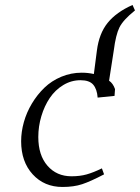

<svg xmlns="http://www.w3.org/2000/svg" viewBox="-20 -744 562 771"><path d="M64.9 -176.8Q64.9 -214.8 75.9 -253.9Q86.9 -293 108.2 -328.4Q129.4 -363.8 158.2 -391.6Q187 -419.4 226.1 -435.8Q265.1 -452.1 308.1 -452.1Q333.5 -452.1 356.9 -446.8L369.1 -541Q377.9 -609.9 412.6 -652.6Q447.3 -695.3 512.2 -724.1L522 -702.1Q474.6 -664.1 459.7 -634Q444.8 -604 437 -542L418 -419.9Q433.6 -409.7 441.9 -386.2L439.9 -358.9L372.1 -352.1Q369.6 -386.2 354.2 -404.1Q338.9 -421.9 303.2 -421.9Q266.1 -421.9 233.9 -402.3Q201.7 -382.8 179.9 -350.6Q158.2 -318.4 146 -277.3Q133.8 -236.3 133.8 -193.8Q133.8 -120.6 170.7 -78.4Q207.5 -36.1 267.1 -36.1Q301.3 -36.1 328.1 -43.7Q355 -51.3 389.2 -67.9L397.9 -43.9Q343.8 -15.6 310.1 -4.4Q276.4 6.8 231 6.8Q157.7 6.8 111.3 -43.9Q64.9 -94.7 64.9 -176.8Z"/></svg>

Font: Dehuti Alt
Style: Italic
Weight: 400
Version: Version 1.2